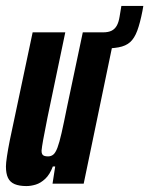

<svg xmlns="http://www.w3.org/2000/svg" viewBox="-20 -619 503 647"><path d="M260 -455 272 -510H327Q345 -510 356 -515.5Q367 -521 373.5 -532.5Q380 -544 383 -563L389 -599H463L460 -582Q452 -541 442.5 -515.5Q433 -490 418.5 -477Q404 -464 379.5 -459.5Q355 -455 315 -455ZM69 8Q45 8 29.5 1.5Q14 -5 7 -19.5Q0 -34 0 -58Q0 -69 3.5 -92.5Q7 -116 13 -146L90 -510H200L140 -223Q130 -173 125.5 -148Q121 -123 120 -111Q120 -103 122.5 -99Q125 -95 130 -93.5Q135 -92 142 -92Q152 -92 159.5 -98Q167 -104 173.5 -121Q180 -138 187.5 -171Q195 -204 206 -259L259 -510H368L262 0H157L166 -58H158Q148 -31 132.5 -16.5Q117 -2 100.5 3Q84 8 69 8Z"/></svg>

Font: Saira UltraCondensed ExtraBold
Style: Italic
Weight: 800
Width: 1
Italic angle: -12°
Designer: Hector Gatti with collaboration of the Omnibus-Type team
Foundry: Omnibus-Type
Version: Version 1.101